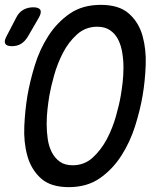

<svg xmlns="http://www.w3.org/2000/svg" viewBox="-65 -760 685 790"><path d="M50 -610Q38 -590 22 -580Q6 -570 -16 -570Q-38 -570 -43.5 -580.5Q-49 -591 -38 -611L1 -686Q12 -709 30.5 -719.5Q49 -730 72 -730Q95 -730 101 -719Q107 -708 94 -686ZM234 -80Q282 -80 316.5 -111.5Q351 -143 374.5 -187.5Q398 -232 412 -281.5Q426 -331 432 -367Q436 -390 439.5 -420Q443 -450 443 -481.5Q443 -513 438 -543.5Q433 -574 421 -597.5Q409 -621 388 -635.5Q367 -650 335 -650Q287 -650 252 -618.5Q217 -587 194 -542.5Q171 -498 157.5 -449.5Q144 -401 138 -366Q134 -342 130.5 -311.5Q127 -281 127 -249.5Q127 -218 131.5 -187.5Q136 -157 148.5 -133Q161 -109 181.5 -94.5Q202 -80 234 -80ZM218 10Q143 10 103 -26.5Q63 -63 47.5 -119Q32 -175 35 -241Q38 -307 48 -367Q58 -425 78 -490.5Q98 -556 133.5 -611.5Q169 -667 221.5 -703.5Q274 -740 350 -740Q425 -740 465.5 -704Q506 -668 521.5 -612.5Q537 -557 534.5 -492Q532 -427 522 -368Q512 -308 491 -241.5Q470 -175 434 -119Q398 -63 345.5 -26.5Q293 10 218 10Z"/></svg>

Font: Maple Mono NL
Style: Italic
Weight: 400
Italic angle: -10°
Monospace: yes
Designer: subframe7536
Version: Version 7.000